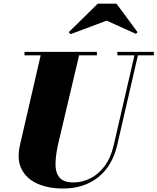

<svg xmlns="http://www.w3.org/2000/svg" viewBox="-20 -1040 880 1074"><path d="M576.5 -924.5 375 -849 364.5 -860 527 -1019.5H631.5L749.5 -860L740.5 -850.5ZM117 -750H522V-730.5H422.5L306.5 -240Q292 -177.5 290.5 -127.5Q289 -77.5 311.5 -48.5Q334 -19.5 391 -19.5Q438 -19.5 483.2 -41.2Q528.5 -63 564 -109.2Q599.5 -155.5 616.5 -230L732 -730.5H636.5V-750H840.5V-730.5H751.5L636 -230Q609 -112.5 529.8 -49Q450.5 14.5 332 14.5Q250.5 14.5 189.5 -12.5Q128.5 -39.5 100.8 -93.8Q73 -148 92 -230L207.5 -730.5H117Z"/></svg>

Font: Bodoni* 11pt Fatface
Style: Italic
Weight: 900
Italic angle: -13°
Version: Version 2.3